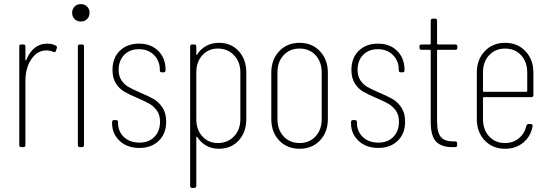

<svg xmlns="http://www.w3.org/2000/svg" viewBox="-20 -718 2677 937"><path d="M253 -495Q260 -491 257 -482L253 -470Q250 -460 240 -465Q224 -472 205 -472Q161 -471 132.5 -428.5Q104 -386 104 -322V-10Q104 0 94 0H84Q74 0 74 -10V-491Q74 -501 84 -501H94Q104 -501 104 -491V-426Q104 -423 106 -423Q108 -423 109 -427Q124 -464 149.5 -484.5Q175 -505 210 -505Q235 -505 253 -495Z M332 -656Q332 -674 344 -686Q356 -698 375 -698Q393 -698 405 -686Q417 -674 417 -656Q417 -637 405 -625Q393 -613 375 -613Q356 -613 344 -625Q332 -637 332 -656ZM360 -10V-491Q360 -501 370 -501H380Q390 -501 390 -491V-10Q390 0 380 0H370Q360 0 360 -10Z M527 -117V-122Q527 -132 537 -132H546Q556 -132 556 -122V-118Q556 -77 584.5 -49.5Q613 -22 661 -22Q706 -22 733.5 -50Q761 -78 761 -124Q761 -157 746 -178Q731 -199 709.5 -211.5Q688 -224 650 -240Q610 -257 586 -271Q562 -285 545.5 -311Q529 -337 529 -377Q529 -435 564.5 -470Q600 -505 659 -505Q717 -505 752.5 -469.5Q788 -434 788 -378V-375Q788 -365 778 -365H770Q760 -365 760 -375V-378Q760 -421 731.5 -449.5Q703 -478 658 -478Q613 -478 586 -450Q559 -422 559 -377Q559 -347 572.5 -326.5Q586 -306 606.5 -294Q627 -282 662 -267Q705 -249 730 -234.5Q755 -220 773 -193Q791 -166 791 -124Q791 -66 755 -31Q719 4 660 4Q601 4 564 -30.5Q527 -65 527 -117Z M1182 -364V-137Q1182 -73 1145 -32.5Q1108 8 1048 8Q1014 8 987 -7Q960 -22 943 -49Q941 -51 939.5 -51Q938 -51 938 -48V189Q938 199 928 199H918Q908 199 908 189V-491Q908 -501 918 -501H928Q938 -501 938 -491V-453Q938 -450 939.5 -449.5Q941 -449 942 -452Q959 -479 986.5 -494Q1014 -509 1048 -509Q1108 -509 1145 -468.5Q1182 -428 1182 -364ZM1043 -481Q997 -481 967.5 -448.5Q938 -416 938 -364V-137Q938 -85 967.5 -52.5Q997 -20 1043 -20Q1091 -20 1122 -52.5Q1153 -85 1153 -137V-364Q1153 -416 1122 -448.5Q1091 -481 1043 -481Z M1304 -137V-364Q1304 -427 1342.5 -468Q1381 -509 1442 -509Q1503 -509 1541.5 -468Q1580 -427 1580 -364V-137Q1580 -73 1541.5 -32.5Q1503 8 1442 8Q1381 8 1342.5 -32.5Q1304 -73 1304 -137ZM1550 -137V-364Q1550 -416 1520 -448.5Q1490 -481 1442 -481Q1394 -481 1364 -448.5Q1334 -416 1334 -364V-137Q1334 -85 1364 -52.5Q1394 -20 1442 -20Q1490 -20 1520 -52.5Q1550 -85 1550 -137Z M1693 -117V-122Q1693 -132 1703 -132H1712Q1722 -132 1722 -122V-118Q1722 -77 1750.5 -49.5Q1779 -22 1827 -22Q1872 -22 1899.5 -50Q1927 -78 1927 -124Q1927 -157 1912 -178Q1897 -199 1875.5 -211.5Q1854 -224 1816 -240Q1776 -257 1752 -271Q1728 -285 1711.5 -311Q1695 -337 1695 -377Q1695 -435 1730.5 -470Q1766 -505 1825 -505Q1883 -505 1918.5 -469.5Q1954 -434 1954 -378V-375Q1954 -365 1944 -365H1936Q1926 -365 1926 -375V-378Q1926 -421 1897.5 -449.5Q1869 -478 1824 -478Q1779 -478 1752 -450Q1725 -422 1725 -377Q1725 -347 1738.5 -326.5Q1752 -306 1772.5 -294Q1793 -282 1828 -267Q1871 -249 1896 -234.5Q1921 -220 1939 -193Q1957 -166 1957 -124Q1957 -66 1921 -31Q1885 4 1826 4Q1767 4 1730 -30.5Q1693 -65 1693 -117Z M2202 -475H2117Q2113 -475 2113 -471V-126Q2113 -71 2131.5 -49.5Q2150 -28 2190 -28H2201Q2211 -28 2211 -18V-10Q2211 0 2201 0H2186Q2135 0 2108.5 -26.5Q2082 -53 2082 -124V-471Q2082 -475 2078 -475H2037Q2027 -475 2027 -485V-491Q2027 -501 2037 -501H2078Q2082 -501 2082 -505V-617Q2082 -627 2092 -627H2103Q2113 -627 2113 -617V-505Q2113 -501 2117 -501H2202Q2212 -501 2212 -491V-485Q2212 -475 2202 -475Z M2573 -244H2341Q2337 -244 2337 -240V-137Q2337 -85 2367 -52.5Q2397 -20 2445 -20Q2484 -20 2512 -43Q2540 -66 2549 -104Q2552 -113 2560 -113H2570Q2575 -113 2577.5 -109.5Q2580 -106 2579 -101Q2570 -52 2533.5 -22Q2497 8 2445 8Q2384 8 2345.5 -32.5Q2307 -73 2307 -137V-364Q2307 -427 2345.5 -468Q2384 -509 2445 -509Q2506 -509 2544.5 -468Q2583 -427 2583 -364V-254Q2583 -244 2573 -244ZM2337 -364V-274Q2337 -270 2341 -270H2549Q2553 -270 2553 -274V-364Q2553 -416 2523 -448.5Q2493 -481 2445 -481Q2397 -481 2367 -448.5Q2337 -416 2337 -364Z"/></svg>

Font: Barlow Condensed Thin
Style: Regular
Weight: 250
Width: 3
Designer: Jeremy Tribby
Foundry: Tribby Type
Version: Version 1.408